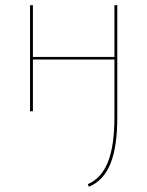

<svg xmlns="http://www.w3.org/2000/svg" viewBox="-20 -426 564 735"><path d="M429 -406V24Q429 137 402.5 201.5Q376 266 320 289L316 279Q368 257 393 194.5Q418 132 418 24V-198H106V0H95V-406H106V-208H418V-406Z"/></svg>

Font: Ysabeau Infant Hairline
Style: Regular
Weight: 100
Designer: Christian Thalmann (Catharsis Fonts)
Version: Version 0.003